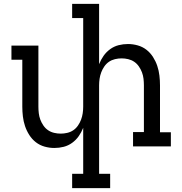

<svg xmlns="http://www.w3.org/2000/svg" viewBox="-20 -755 940 990"><path d="M548 215H352V141H409V-96Q400 -73 386 -53Q372 -33 352 -18.5Q332 -4 308.5 2Q285 8 260 8Q235 8 210 1Q185 -6 165 -21.5Q145 -37 131 -59Q117 -81 109 -105Q101 -129 98 -154.5Q95 -180 95 -205V-447H39V-520H178V-205Q178 -188 180 -171Q182 -154 188 -138Q194 -122 204 -107.5Q214 -93 228 -83.5Q242 -74 259 -70Q276 -66 293 -66Q310 -66 327 -70Q344 -74 358 -83.5Q372 -93 382 -107.5Q392 -122 398 -138Q404 -154 406.5 -171Q409 -188 409 -205V-662H352V-735H491V-424Q500 -447 514 -467Q528 -487 548 -501.5Q568 -516 591.5 -522Q615 -528 640 -528Q665 -528 690 -521Q715 -514 735 -498.5Q755 -483 769 -461Q783 -439 791 -415Q799 -391 802 -365.5Q805 -340 805 -315V-73H861V0H666V-74H722V-315Q722 -332 720 -349Q718 -366 712 -382Q706 -398 696 -412.5Q686 -427 672 -436.5Q658 -446 641 -450Q624 -454 607 -454Q590 -454 573 -450Q556 -446 542 -436.5Q528 -427 518 -412.5Q508 -398 502 -382Q496 -366 493.5 -349Q491 -332 491 -315V141H548Z"/></svg>

Font: Iosevka Etoile
Style: Regular
Weight: 400
Designer: Belleve Invis
Foundry: Belleve Invis
Version: Version 33.2.4